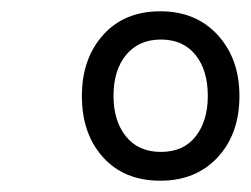

<svg xmlns="http://www.w3.org/2000/svg" viewBox="-20 -747 444 340"><path d="M264 -427Q200 -427 162.5 -468.5Q125 -510 125 -577Q125 -643 162.5 -685Q200 -727 264 -727Q327 -727 365.5 -685Q404 -643 404 -577Q404 -510 365.5 -468.5Q327 -427 264 -427ZM265 -478Q305 -478 326.5 -505.5Q348 -533 348 -577Q348 -623 326 -650Q304 -677 265 -677Q226 -677 203.5 -650Q181 -623 181 -577Q181 -533 203 -505.5Q225 -478 265 -478Z"/></svg>

Font: Noto Serif SemiCondensed
Style: Italic
Weight: 400
Width: 4
Italic angle: -12°
Designer: Monotype Design Team
Foundry: Monotype Imaging Inc.
Version: Version 2.013